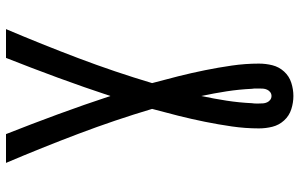

<svg xmlns="http://www.w3.org/2000/svg" viewBox="-199 -576 998 640"><g transform="rotate(-90 300.0 -256.0)"><path d="M300 223Q278 223 256 216Q234 209 218.5 192Q203 175 197.5 153Q192 131 192 108Q192 63 198.5 18Q205 -27 214 -71.5Q223 -116 234 -160Q245 -204 257 -248Q220 -372 174 -493.5Q128 -615 77 -735H173Q207 -649 239 -562Q271 -475 300 -387Q329 -475 361 -562Q393 -649 427 -735H523Q472 -615 426 -493.5Q380 -372 343 -248Q355 -204 366 -160Q377 -116 386 -71.5Q395 -27 401.5 18Q408 63 408 108Q408 131 402.5 153Q397 175 381.5 192Q366 209 344 216Q322 223 300 223ZM300 150Q307 150 312.5 146Q318 142 321 135.5Q324 129 324.5 122.5Q325 116 325 109Q325 103 325 97Q325 91 324 85Q322 42 315.5 0Q309 -42 300 -84Q291 -42 284.5 0Q278 42 276 85Q275 91 275 97Q275 103 275 109Q275 116 275.5 122.5Q276 129 279 135.5Q282 142 287.5 146Q293 150 300 150Z"/></g></svg>

Font: Iosevka Fixed Curly Md Ex
Style: Regular
Weight: 500
Width: 7
Monospace: yes
Designer: Belleve Invis
Foundry: Belleve Invis
Version: Version 30.1.2